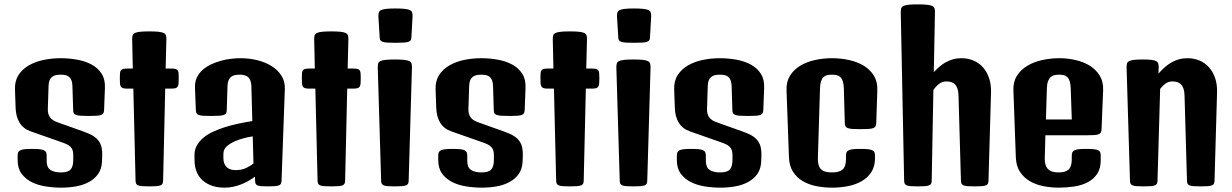

<svg xmlns="http://www.w3.org/2000/svg" viewBox="-20 -862 5698 888"><path d="M61.5 -142.1Q61.5 -151.4 64 -157.2Q66.4 -163.1 73.5 -166.7Q80.6 -170.4 93.8 -171.9Q106.9 -173.3 128.4 -173.3Q150.4 -173.3 163.6 -171.9Q176.8 -170.4 183.8 -166.7Q190.9 -163.1 193.4 -157Q195.8 -150.9 195.8 -141.6V-117.7Q195.8 -87.9 213.1 -76.2Q230.5 -64.5 262.2 -64.5Q293.9 -64.5 306.4 -77.9Q318.8 -91.3 318.8 -122.6V-146.5Q318.8 -158.7 315.7 -167.5Q312.5 -176.3 306.2 -182.9Q299.8 -189.5 289.8 -194.3Q279.8 -199.2 266.6 -203.6L122.1 -254.4Q87.4 -266.6 70.6 -294.4Q53.7 -322.3 52.2 -362.8L49.3 -448.2Q47.9 -487.3 65.4 -514.6Q83 -542 112.8 -559.3Q142.6 -576.7 181.2 -584.7Q219.7 -592.8 260.3 -592.8Q299.8 -592.8 337.4 -585.9Q375 -579.1 404.1 -563.2Q433.1 -547.4 450 -521.2Q466.8 -495.1 465.3 -456.1L461.4 -353.5Q460.9 -344.2 458.3 -338.9Q455.6 -333.5 448.2 -330.6Q440.9 -327.6 427.5 -326.7Q414.1 -325.7 392.1 -325.7Q368.2 -325.7 353.8 -326.7Q339.4 -327.6 331.5 -330.6Q323.7 -333.5 321 -338.9Q318.4 -344.2 318.4 -353.5L314.9 -464.4Q314.5 -480.5 310.3 -490.7Q306.2 -501 299.1 -506.8Q292 -512.7 282.2 -514.6Q272.5 -516.6 260.3 -516.6Q248 -516.6 238 -514.4Q228 -512.2 220.7 -506.3Q213.4 -500.5 209.2 -490.5Q205.1 -480.5 204.6 -464.8L201.2 -358.9Q200.2 -335 211.2 -319.6Q222.2 -304.2 247.6 -295.9L370.6 -252Q395.5 -243.2 411.6 -232.9Q427.7 -222.7 437.3 -209Q446.8 -195.3 450.2 -178Q453.6 -160.6 452.6 -137.2L451.7 -114.7Q450.2 -81.1 434.3 -58.1Q418.5 -35.2 392.3 -20.8Q366.2 -6.3 332.8 -0.2Q299.3 5.9 262.7 5.9Q227.1 5.9 191.2 0.2Q155.3 -5.4 126.5 -19.8Q97.7 -34.2 79.6 -58.8Q61.5 -83.5 61.5 -122.1Z M596.7 -452.1H569.3Q556.6 -452.1 549.6 -454.1Q542.5 -456.1 539.1 -461.4Q535.6 -466.8 534.9 -476.3Q534.2 -485.8 534.2 -501Q534.2 -514.6 534.9 -523.2Q535.6 -531.7 539.1 -536.6Q542.5 -541.5 549.6 -543.2Q556.6 -544.9 569.3 -544.9H594.2L591.3 -681.2Q591.3 -691.4 593.5 -698.5Q595.7 -705.6 604 -709.5Q612.3 -713.4 628.2 -715.1Q644 -716.8 670.4 -716.8Q696.8 -716.8 712.6 -715.1Q728.5 -713.4 736.8 -709.5Q745.1 -705.6 747.3 -698.5Q749.5 -691.4 749.5 -681.2L746.1 -544.9H771.5Q784.2 -544.9 791.3 -543.2Q798.3 -541.5 801.8 -536.6Q805.2 -531.7 805.9 -523.2Q806.6 -514.6 806.6 -501Q806.6 -485.8 805.9 -476.3Q805.2 -466.8 801.8 -461.4Q798.3 -456.1 791.3 -454.1Q784.2 -452.1 771.5 -452.1H744.1L734.4 -27.8Q734.4 -18.6 731.9 -13.2Q729.5 -7.8 722.7 -4.9Q715.8 -2 703.4 -1Q690.9 0 670.4 0Q649.9 0 637.5 -1Q625 -2 618.4 -4.9Q611.8 -7.8 609.4 -13.2Q606.9 -18.6 606.9 -27.8Z M879.4 -142.1Q878.9 -169.4 891.1 -190.2Q903.3 -210.9 922.6 -226.6Q941.9 -242.2 966.3 -253.2Q990.7 -264.2 1014.6 -272Q1045.4 -282.2 1079.8 -289.6Q1114.3 -296.9 1147 -302.2L1142.6 -463.9Q1141.6 -490.7 1129.2 -503.7Q1116.7 -516.6 1089.8 -516.6Q1077.1 -516.6 1066.9 -514.6Q1056.6 -512.7 1049.1 -506.8Q1041.5 -501 1037.1 -490.7Q1032.7 -480.5 1032.2 -464.4L1028.8 -353.5Q1028.8 -344.2 1026.1 -338.9Q1023.4 -333.5 1015.6 -330.6Q1007.8 -327.6 993.4 -326.7Q979 -325.7 955.1 -325.7Q933.1 -325.7 919.4 -326.7Q905.8 -327.6 898.4 -330.6Q891.1 -333.5 888.7 -338.9Q886.2 -344.2 885.7 -353.5L881.8 -457.5Q880.9 -483.4 890.6 -503.7Q900.4 -523.9 917.2 -538.8Q934.1 -553.7 955.8 -564Q977.5 -574.2 1001.2 -580.8Q1024.9 -587.4 1048.3 -590.1Q1071.8 -592.8 1091.3 -592.8Q1133.3 -592.8 1171.1 -583.3Q1209 -573.7 1237.3 -555.7Q1265.6 -537.6 1282 -511.5Q1298.3 -485.4 1297.4 -451.7L1282.2 -27.8Q1281.7 -18.6 1279.5 -13.2Q1277.3 -7.8 1270.5 -4.9Q1263.7 -2 1251.2 -1Q1238.8 0 1218.3 0Q1199.2 0 1187.7 -1Q1176.3 -2 1170.2 -4.9Q1164.1 -7.8 1161.9 -13.2Q1159.7 -18.6 1159.7 -27.8L1159.2 -44.9Q1146 -35.2 1130.4 -26.1Q1114.7 -17.1 1097.2 -10Q1079.6 -2.9 1059.8 1.5Q1040 5.9 1018.6 5.9Q984.4 5.9 958.5 -3.7Q932.6 -13.2 915.3 -29.5Q897.9 -45.9 889.2 -68.1Q880.4 -90.3 879.9 -115.7ZM1013.2 -130.4Q1013.2 -115.7 1017.6 -105.2Q1022 -94.7 1029.3 -88.1Q1036.6 -81.5 1046.6 -78.4Q1056.6 -75.2 1068.4 -75.2Q1096.7 -75.2 1117.2 -84.5Q1137.7 -93.8 1152.3 -106L1148.9 -231.4Q1122.6 -227.1 1102.5 -221.4Q1082.5 -215.8 1066.9 -209Q1042.5 -197.8 1027.8 -184.3Q1013.2 -170.9 1013.2 -149.4Z M1438.5 -452.1H1411.1Q1398.4 -452.1 1391.4 -454.1Q1384.3 -456.1 1380.9 -461.4Q1377.4 -466.8 1376.7 -476.3Q1376 -485.8 1376 -501Q1376 -514.6 1376.7 -523.2Q1377.4 -531.7 1380.9 -536.6Q1384.3 -541.5 1391.4 -543.2Q1398.4 -544.9 1411.1 -544.9H1436L1433.1 -681.2Q1433.1 -691.4 1435.3 -698.5Q1437.5 -705.6 1445.8 -709.5Q1454.1 -713.4 1470 -715.1Q1485.8 -716.8 1512.2 -716.8Q1538.6 -716.8 1554.4 -715.1Q1570.3 -713.4 1578.6 -709.5Q1586.9 -705.6 1589.1 -698.5Q1591.3 -691.4 1591.3 -681.2L1587.9 -544.9H1613.3Q1626 -544.9 1633.1 -543.2Q1640.1 -541.5 1643.6 -536.6Q1647 -531.7 1647.7 -523.2Q1648.4 -514.6 1648.4 -501Q1648.4 -485.8 1647.7 -476.3Q1647 -466.8 1643.6 -461.4Q1640.1 -456.1 1633.1 -454.1Q1626 -452.1 1613.3 -452.1H1585.9L1576.2 -27.8Q1576.2 -18.6 1573.7 -13.2Q1571.3 -7.8 1564.5 -4.9Q1557.6 -2 1545.2 -1Q1532.7 0 1512.2 0Q1491.7 0 1479.2 -1Q1466.8 -2 1460.2 -4.9Q1453.6 -7.8 1451.2 -13.2Q1448.7 -18.6 1448.7 -27.8Z M1809.1 -664.1Q1785.2 -664.1 1770.8 -665Q1756.3 -666 1748.8 -668.9Q1741.2 -671.9 1738.5 -677.2Q1735.8 -682.6 1735.8 -691.9L1730 -787.1Q1730 -797.4 1732.2 -804.4Q1734.4 -811.5 1742.7 -815.4Q1751 -819.3 1766.8 -821Q1782.7 -822.8 1809.1 -822.8Q1835.4 -822.8 1851.3 -821Q1867.2 -819.3 1875.5 -815.4Q1883.8 -811.5 1886 -804.4Q1888.2 -797.4 1888.2 -787.1L1882.8 -691.9Q1882.8 -682.6 1880.1 -677.2Q1877.4 -671.9 1869.6 -668.9Q1861.8 -666 1847.4 -665Q1833 -664.1 1809.1 -664.1ZM1727.1 -551.3Q1727.1 -561.5 1729.2 -568.6Q1731.4 -575.7 1739.7 -579.6Q1748 -583.5 1763.9 -585.2Q1779.8 -586.9 1806.2 -586.9Q1832.5 -586.9 1848.4 -585.2Q1864.3 -583.5 1872.6 -579.6Q1880.9 -575.7 1883.1 -568.6Q1885.3 -561.5 1885.3 -551.3L1870.1 -27.8Q1870.1 -18.6 1867.7 -13.2Q1865.2 -7.8 1858.4 -4.9Q1851.6 -2 1839.1 -1Q1826.7 0 1806.2 0Q1785.6 0 1773.2 -1Q1760.7 -2 1754.2 -4.9Q1747.6 -7.8 1745.1 -13.2Q1742.7 -18.6 1742.7 -27.8Z M2006.8 -142.1Q2006.8 -151.4 2009.3 -157.2Q2011.7 -163.1 2018.8 -166.7Q2025.9 -170.4 2039.1 -171.9Q2052.2 -173.3 2073.7 -173.3Q2095.7 -173.3 2108.9 -171.9Q2122.1 -170.4 2129.2 -166.7Q2136.2 -163.1 2138.7 -157Q2141.1 -150.9 2141.1 -141.6V-117.7Q2141.1 -87.9 2158.4 -76.2Q2175.8 -64.5 2207.5 -64.5Q2239.3 -64.5 2251.7 -77.9Q2264.2 -91.3 2264.2 -122.6V-146.5Q2264.2 -158.7 2261 -167.5Q2257.8 -176.3 2251.5 -182.9Q2245.1 -189.5 2235.1 -194.3Q2225.1 -199.2 2211.9 -203.6L2067.4 -254.4Q2032.7 -266.6 2015.9 -294.4Q1999 -322.3 1997.6 -362.8L1994.6 -448.2Q1993.2 -487.3 2010.7 -514.6Q2028.3 -542 2058.1 -559.3Q2087.9 -576.7 2126.5 -584.7Q2165 -592.8 2205.6 -592.8Q2245.1 -592.8 2282.7 -585.9Q2320.3 -579.1 2349.4 -563.2Q2378.4 -547.4 2395.3 -521.2Q2412.1 -495.1 2410.6 -456.1L2406.7 -353.5Q2406.2 -344.2 2403.6 -338.9Q2400.9 -333.5 2393.6 -330.6Q2386.2 -327.6 2372.8 -326.7Q2359.4 -325.7 2337.4 -325.7Q2313.5 -325.7 2299.1 -326.7Q2284.7 -327.6 2276.9 -330.6Q2269 -333.5 2266.4 -338.9Q2263.7 -344.2 2263.7 -353.5L2260.3 -464.4Q2259.8 -480.5 2255.6 -490.7Q2251.5 -501 2244.4 -506.8Q2237.3 -512.7 2227.5 -514.6Q2217.8 -516.6 2205.6 -516.6Q2193.4 -516.6 2183.3 -514.4Q2173.3 -512.2 2166 -506.3Q2158.7 -500.5 2154.5 -490.5Q2150.4 -480.5 2149.9 -464.8L2146.5 -358.9Q2145.5 -335 2156.5 -319.6Q2167.5 -304.2 2192.9 -295.9L2315.9 -252Q2340.8 -243.2 2356.9 -232.9Q2373 -222.7 2382.6 -209Q2392.1 -195.3 2395.5 -178Q2398.9 -160.6 2397.9 -137.2L2397 -114.7Q2395.5 -81.1 2379.6 -58.1Q2363.8 -35.2 2337.6 -20.8Q2311.5 -6.3 2278.1 -0.2Q2244.6 5.9 2208 5.9Q2172.4 5.9 2136.5 0.2Q2100.6 -5.4 2071.8 -19.8Q2043 -34.2 2024.9 -58.8Q2006.8 -83.5 2006.8 -122.1Z M2542 -452.1H2514.6Q2502 -452.1 2494.9 -454.1Q2487.8 -456.1 2484.4 -461.4Q2481 -466.8 2480.2 -476.3Q2479.5 -485.8 2479.5 -501Q2479.5 -514.6 2480.2 -523.2Q2481 -531.7 2484.4 -536.6Q2487.8 -541.5 2494.9 -543.2Q2502 -544.9 2514.6 -544.9H2539.6L2536.6 -681.2Q2536.6 -691.4 2538.8 -698.5Q2541 -705.6 2549.3 -709.5Q2557.6 -713.4 2573.5 -715.1Q2589.4 -716.8 2615.7 -716.8Q2642.1 -716.8 2658 -715.1Q2673.8 -713.4 2682.1 -709.5Q2690.4 -705.6 2692.6 -698.5Q2694.8 -691.4 2694.8 -681.2L2691.4 -544.9H2716.8Q2729.5 -544.9 2736.6 -543.2Q2743.7 -541.5 2747.1 -536.6Q2750.5 -531.7 2751.2 -523.2Q2752 -514.6 2752 -501Q2752 -485.8 2751.2 -476.3Q2750.5 -466.8 2747.1 -461.4Q2743.7 -456.1 2736.6 -454.1Q2729.5 -452.1 2716.8 -452.1H2689.5L2679.7 -27.8Q2679.7 -18.6 2677.2 -13.2Q2674.8 -7.8 2668 -4.9Q2661.1 -2 2648.7 -1Q2636.2 0 2615.7 0Q2595.2 0 2582.8 -1Q2570.3 -2 2563.7 -4.9Q2557.1 -7.8 2554.7 -13.2Q2552.2 -18.6 2552.2 -27.8Z M2912.6 -664.1Q2888.7 -664.1 2874.3 -665Q2859.9 -666 2852.3 -668.9Q2844.7 -671.9 2842 -677.2Q2839.4 -682.6 2839.4 -691.9L2833.5 -787.1Q2833.5 -797.4 2835.7 -804.4Q2837.9 -811.5 2846.2 -815.4Q2854.5 -819.3 2870.4 -821Q2886.2 -822.8 2912.6 -822.8Q2939 -822.8 2954.8 -821Q2970.7 -819.3 2979 -815.4Q2987.3 -811.5 2989.5 -804.4Q2991.7 -797.4 2991.7 -787.1L2986.3 -691.9Q2986.3 -682.6 2983.6 -677.2Q2981 -671.9 2973.1 -668.9Q2965.3 -666 2950.9 -665Q2936.5 -664.1 2912.6 -664.1ZM2830.6 -551.3Q2830.6 -561.5 2832.8 -568.6Q2835 -575.7 2843.3 -579.6Q2851.6 -583.5 2867.4 -585.2Q2883.3 -586.9 2909.7 -586.9Q2936 -586.9 2951.9 -585.2Q2967.8 -583.5 2976.1 -579.6Q2984.4 -575.7 2986.6 -568.6Q2988.8 -561.5 2988.8 -551.3L2973.6 -27.8Q2973.6 -18.6 2971.2 -13.2Q2968.8 -7.8 2961.9 -4.9Q2955.1 -2 2942.6 -1Q2930.2 0 2909.7 0Q2889.2 0 2876.7 -1Q2864.3 -2 2857.7 -4.9Q2851.1 -7.8 2848.6 -13.2Q2846.2 -18.6 2846.2 -27.8Z M3110.4 -142.1Q3110.4 -151.4 3112.8 -157.2Q3115.2 -163.1 3122.3 -166.7Q3129.4 -170.4 3142.6 -171.9Q3155.8 -173.3 3177.2 -173.3Q3199.2 -173.3 3212.4 -171.9Q3225.6 -170.4 3232.7 -166.7Q3239.7 -163.1 3242.2 -157Q3244.6 -150.9 3244.6 -141.6V-117.7Q3244.6 -87.9 3262 -76.2Q3279.3 -64.5 3311 -64.5Q3342.8 -64.5 3355.2 -77.9Q3367.7 -91.3 3367.7 -122.6V-146.5Q3367.7 -158.7 3364.5 -167.5Q3361.3 -176.3 3355 -182.9Q3348.6 -189.5 3338.6 -194.3Q3328.6 -199.2 3315.4 -203.6L3170.9 -254.4Q3136.2 -266.6 3119.4 -294.4Q3102.5 -322.3 3101.1 -362.8L3098.1 -448.2Q3096.7 -487.3 3114.3 -514.6Q3131.8 -542 3161.6 -559.3Q3191.4 -576.7 3230 -584.7Q3268.6 -592.8 3309.1 -592.8Q3348.6 -592.8 3386.2 -585.9Q3423.8 -579.1 3452.9 -563.2Q3481.9 -547.4 3498.8 -521.2Q3515.6 -495.1 3514.2 -456.1L3510.3 -353.5Q3509.8 -344.2 3507.1 -338.9Q3504.4 -333.5 3497.1 -330.6Q3489.7 -327.6 3476.3 -326.7Q3462.9 -325.7 3440.9 -325.7Q3417 -325.7 3402.6 -326.7Q3388.2 -327.6 3380.4 -330.6Q3372.6 -333.5 3369.9 -338.9Q3367.2 -344.2 3367.2 -353.5L3363.8 -464.4Q3363.3 -480.5 3359.1 -490.7Q3355 -501 3347.9 -506.8Q3340.8 -512.7 3331.1 -514.6Q3321.3 -516.6 3309.1 -516.6Q3296.9 -516.6 3286.9 -514.4Q3276.9 -512.2 3269.5 -506.3Q3262.2 -500.5 3258.1 -490.5Q3253.9 -480.5 3253.4 -464.8L3250 -358.9Q3249 -335 3260 -319.6Q3271 -304.2 3296.4 -295.9L3419.4 -252Q3444.3 -243.2 3460.4 -232.9Q3476.6 -222.7 3486.1 -209Q3495.6 -195.3 3499 -178Q3502.4 -160.6 3501.5 -137.2L3500.5 -114.7Q3499 -81.1 3483.2 -58.1Q3467.3 -35.2 3441.2 -20.8Q3415 -6.3 3381.6 -0.2Q3348.1 5.9 3311.5 5.9Q3275.9 5.9 3240 0.2Q3204.1 -5.4 3175.3 -19.8Q3146.5 -34.2 3128.4 -58.8Q3110.4 -83.5 3110.4 -122.1Z M3617.7 -444.3Q3616.2 -483.4 3633.5 -511.5Q3650.9 -539.6 3680.4 -557.6Q3710 -575.7 3748.5 -584.2Q3787.1 -592.8 3827.6 -592.8Q3869.1 -592.8 3907.7 -584.2Q3946.3 -575.7 3975.6 -557.6Q4004.9 -539.6 4022 -511.5Q4039.1 -483.4 4037.6 -444.3L4032.7 -292.5Q4032.2 -283.2 4029.3 -277.8Q4026.4 -272.5 4018.6 -269.5Q4010.7 -266.6 3996.6 -265.6Q3982.4 -264.6 3960 -264.6Q3937 -264.6 3922.9 -265.6Q3908.7 -266.6 3900.9 -269.5Q3893.1 -272.5 3890.4 -277.8Q3887.7 -283.2 3887.2 -292.5L3882.8 -452.6Q3882.3 -473.1 3878.2 -485.8Q3874 -498.5 3866.7 -505.4Q3859.4 -512.2 3849.6 -514.4Q3839.8 -516.6 3827.6 -516.6Q3815.4 -516.6 3805.7 -514.4Q3795.9 -512.2 3788.6 -505.4Q3781.2 -498.5 3777.1 -485.8Q3772.9 -473.1 3772.5 -452.6L3762.7 -130.9Q3762.2 -112.3 3765.9 -99.6Q3769.5 -86.9 3777.6 -79.1Q3785.6 -71.3 3798.1 -67.9Q3810.5 -64.5 3827.6 -64.5Q3861.8 -64.5 3877.2 -78.1Q3892.6 -91.8 3892.6 -126.5V-141.6Q3892.6 -150.9 3895 -157Q3897.5 -163.1 3904.5 -166.7Q3911.6 -170.4 3924.8 -171.9Q3938 -173.3 3960 -173.3Q3981.4 -173.3 3994.6 -171.9Q4007.8 -170.4 4014.9 -166.7Q4022 -163.1 4024.4 -157.2Q4026.9 -151.4 4026.9 -142.1V-130.4Q4026.9 -91.8 4009.8 -65.7Q3992.7 -39.6 3964.8 -23.7Q3937 -7.8 3901.4 -1Q3865.7 5.9 3828.1 5.9Q3790 5.9 3754.9 -1.2Q3719.7 -8.3 3692.1 -24.7Q3664.6 -41 3647.5 -67.9Q3630.4 -94.7 3628.9 -134.8Z M4146 -806.2Q4146 -816.4 4148.2 -823.5Q4150.4 -830.6 4158.7 -834.5Q4167 -838.4 4182.9 -840.1Q4198.7 -841.8 4225.1 -841.8Q4251.5 -841.8 4267.3 -840.1Q4283.2 -838.4 4291.5 -834.5Q4299.8 -830.6 4302 -823.5Q4304.2 -816.4 4304.2 -806.2L4298.8 -528.3Q4312 -542.5 4325.7 -554.2Q4339.4 -565.9 4355 -574.5Q4370.6 -583 4388.2 -587.9Q4405.8 -592.8 4426.8 -592.8Q4456.5 -592.8 4482.2 -582Q4507.8 -571.3 4526.1 -550.8Q4544.4 -530.3 4554.4 -501Q4564.5 -471.7 4563.5 -434.6L4551.8 -27.8Q4551.8 -18.6 4549.3 -13.2Q4546.9 -7.8 4540 -4.9Q4533.2 -2 4520.8 -1Q4508.3 0 4487.8 0Q4467.3 0 4454.8 -1Q4442.4 -2 4435.8 -4.9Q4429.2 -7.8 4426.8 -13.2Q4424.3 -18.6 4424.3 -27.8L4413.1 -420.4Q4412.6 -439.5 4408.2 -452.1Q4403.8 -464.8 4396.5 -472.2Q4389.2 -479.5 4379.2 -482.4Q4369.1 -485.4 4357.4 -485.4Q4337.4 -485.4 4322.3 -473.4Q4307.1 -461.4 4296.9 -445.8L4289.1 -27.8Q4289.1 -18.6 4286.6 -13.2Q4284.2 -7.8 4277.3 -4.9Q4270.5 -2 4258.1 -1Q4245.6 0 4225.1 0Q4204.6 0 4192.1 -1Q4179.7 -2 4173.1 -4.9Q4166.5 -7.8 4164.1 -13.2Q4161.6 -18.6 4161.6 -27.8Z M4667 -444.3Q4665.5 -483.4 4683.3 -511.5Q4701.2 -539.6 4731.2 -557.6Q4761.2 -575.7 4800 -584.2Q4838.9 -592.8 4879.4 -592.8Q4918 -592.8 4955.1 -584.2Q4992.2 -575.7 5021 -557.6Q5049.8 -539.6 5066.7 -511.5Q5083.5 -483.4 5082 -444.3L5074.7 -264.2Q5074.2 -254.9 5071.5 -249.5Q5068.8 -244.1 5061.5 -241.2Q5054.2 -238.3 5040.8 -237.3Q5027.3 -236.3 5005.4 -236.3H4814.9L4812 -130.9Q4811.5 -112.3 4815.7 -99.6Q4819.8 -86.9 4828.1 -79.1Q4836.4 -71.3 4848.6 -67.9Q4860.8 -64.5 4876.5 -64.5Q4907.7 -64.5 4922.4 -78.1Q4937 -91.8 4937 -126.5V-141.6Q4937 -150.9 4939.5 -157Q4941.9 -163.1 4949 -166.7Q4956.1 -170.4 4969.2 -171.9Q4982.4 -173.3 5004.4 -173.3Q5025.9 -173.3 5039.1 -171.9Q5052.2 -170.4 5059.3 -166.7Q5066.4 -163.1 5068.6 -157.2Q5070.8 -151.4 5070.8 -142.1V-120.6Q5070.8 -82 5054.2 -57.6Q5037.6 -33.2 5010.5 -19Q4983.4 -4.9 4948.5 0.5Q4913.6 5.9 4877 5.9Q4839.8 5.9 4804.7 -1.2Q4769.5 -8.3 4741.9 -24.7Q4714.4 -41 4697 -67.9Q4679.7 -94.7 4678.2 -134.8ZM4937 -309.6 4932.1 -452.6Q4931.6 -473.1 4927.5 -485.8Q4923.3 -498.5 4916.3 -505.4Q4909.2 -512.2 4899.7 -514.4Q4890.1 -516.6 4879.4 -516.6Q4867.2 -516.6 4856.9 -514.4Q4846.7 -512.2 4839.1 -505.4Q4831.5 -498.5 4826.9 -485.8Q4822.3 -473.1 4821.8 -452.6L4817.4 -309.6Z M5190.4 -551.3Q5190.4 -561.5 5192.6 -568.6Q5194.8 -575.7 5202.4 -579.6Q5210 -583.5 5224.9 -585.2Q5239.7 -586.9 5264.6 -586.9Q5289.6 -586.9 5304.4 -585.2Q5319.3 -583.5 5326.9 -579.6Q5334.5 -575.7 5336.7 -568.6Q5338.9 -561.5 5338.9 -551.3L5337.9 -521.5Q5351.6 -537.1 5366 -550Q5380.4 -563 5396.7 -572.5Q5413.1 -582 5431.6 -587.4Q5450.2 -592.8 5472.2 -592.8Q5502 -592.8 5527.6 -582Q5553.2 -571.3 5571.5 -550.8Q5589.8 -530.3 5599.9 -501Q5609.9 -471.7 5608.9 -434.6L5597.2 -27.8Q5597.2 -18.6 5594.7 -13.2Q5592.3 -7.8 5585.4 -4.9Q5578.6 -2 5566.2 -1Q5553.7 0 5533.2 0Q5512.7 0 5500.2 -1Q5487.8 -2 5481.2 -4.9Q5474.6 -7.8 5472.2 -13.2Q5469.7 -18.6 5469.7 -27.8L5458.5 -420.4Q5458 -439.5 5453.6 -452.1Q5449.2 -464.8 5441.9 -472.2Q5434.6 -479.5 5424.6 -482.4Q5414.6 -485.4 5402.8 -485.4Q5384.3 -485.4 5370.1 -475.1Q5356 -464.8 5345.7 -450.7L5333.5 -27.8Q5333.5 -18.6 5331.1 -13.2Q5328.6 -7.8 5321.8 -4.9Q5314.9 -2 5302.5 -1Q5290 0 5269.5 0Q5249 0 5236.6 -1Q5224.1 -2 5217.5 -4.9Q5210.9 -7.8 5208.5 -13.2Q5206.1 -18.6 5206.1 -27.8Z"/></svg>

Font: Denk One
Style: Regular
Weight: 400
Designer: Irina Smirnova
Foundry: Irina Smirnova
Version: Version 1.002